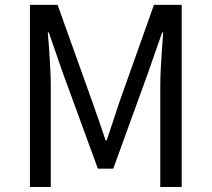

<svg xmlns="http://www.w3.org/2000/svg" viewBox="-20 -753 852 773"><path d="M100.6 0V-733.4H211.9L352.5 -340.7Q365.9 -303.8 379 -265Q392 -226.2 405.1 -188H409.5Q422.9 -226.2 435.3 -265Q447.8 -303.8 460.2 -340.7L599.8 -733.4H711.5V0H625.3V-405.7Q625.3 -437.8 627.2 -475.6Q629.1 -513.3 631.8 -551.9Q634.6 -590.5 637.1 -622.2H632.8L574.4 -455.2L436 -74H374L234.5 -455.2L176.4 -622.2H172.4Q175.5 -590.5 178.1 -551.9Q180.7 -513.3 182.5 -475.6Q184.4 -437.8 184.4 -405.7V0Z"/></svg>

Font: Shanggu Sans SC VF
Style: Regular
Weight: 250
Designer: GuiWonder
Version: Version 1.021